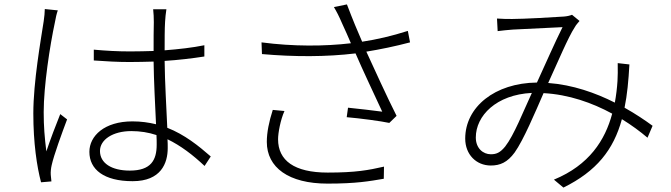

<svg xmlns="http://www.w3.org/2000/svg" viewBox="-20 -802 3040 870"><path d="M183 -761C183 -746 181 -727 178 -706C165 -621 131 -431 131 -288C131 -154 147 -48 166 24L213 20C212 12 211 -1 210 -10C209 -23 211 -40 214 -53C224 -99 261 -200 284 -261L253 -285C235 -241 207 -167 190 -116C182 -181 178 -229 178 -294C178 -412 206 -595 229 -702C232 -720 237 -742 242 -755ZM690 -147C690 -76 664 -29 568 -29C485 -29 433 -63 433 -118C433 -169 491 -208 575 -208C615 -208 653 -202 689 -190C690 -173 690 -159 690 -147ZM935 -93C880 -141 817 -192 738 -223C734 -316 727 -428 726 -526C788 -530 848 -537 906 -546V-597C852 -586 790 -579 726 -574C726 -620 726 -672 728 -703C729 -722 731 -740 734 -760H674C676 -744 677 -720 677 -702C676 -670 676 -623 676 -571C641 -570 605 -569 569 -569C512 -569 460 -572 405 -577V-528C462 -524 511 -521 567 -521C603 -521 640 -522 676 -523C677 -438 683 -324 687 -239C654 -247 619 -252 580 -252C453 -252 385 -186 385 -114C385 -34 451 19 581 19C710 19 740 -63 740 -131C740 -143 740 -157 739 -171C799 -142 854 -100 907 -50Z M1216 -304C1199 -251 1189 -202 1189 -159C1189 -43 1288 30 1464 30C1595 30 1654 19 1719 8L1720 -47C1650 -31 1592 -20 1465 -20C1313 -20 1240 -75 1240 -171C1240 -200 1251 -259 1269 -299ZM1828 -662C1756 -639 1687 -623 1621 -613C1598 -666 1581 -706 1552 -782L1493 -770C1506 -748 1515 -731 1531 -694C1546 -661 1558 -635 1570 -606C1452 -592 1309 -591 1165 -610L1167 -557C1314 -544 1459 -544 1591 -560C1621 -490 1680 -365 1712 -296C1676 -301 1597 -310 1557 -314L1551 -271C1610 -266 1708 -253 1744 -245L1777 -277C1733 -364 1674 -494 1640 -568C1702 -578 1770 -592 1838 -610Z M2269 -138C2246 -110 2229 -103 2204 -103C2169 -103 2136 -130 2136 -179C2136 -277 2228 -373 2390 -381C2351 -297 2309 -189 2269 -138ZM2937 -232C2903 -257 2860 -286 2810 -314C2822 -372 2828 -437 2832 -510L2779 -516C2780 -485 2779 -455 2778 -435C2776 -403 2772 -370 2766 -337C2679 -381 2575 -418 2464 -426C2508 -522 2555 -634 2584 -678C2591 -691 2599 -698 2606 -707L2572 -735C2562 -731 2549 -728 2535 -727C2495 -724 2351 -716 2301 -716C2281 -716 2256 -716 2232 -718L2235 -661C2257 -664 2281 -666 2304 -668C2350 -670 2489 -677 2529 -679C2494 -609 2453 -515 2413 -428C2222 -426 2088 -317 2088 -174C2088 -102 2138 -52 2204 -52C2246 -52 2279 -66 2312 -111C2352 -167 2405 -293 2443 -380C2557 -374 2664 -336 2754 -287C2722 -167 2650 -54 2490 12L2533 48C2683 -26 2760 -123 2798 -262C2842 -235 2881 -206 2914 -178Z"/></svg>

Font: Noto Sans CJK KR Light
Style: Regular
Weight: 300
Designer: Ryoko NISHIZUKA (kana & ideographs); Paul D. Hunt (Latin, Greek & Cyrillic); Wenlong ZHANG (bopomofo); Sandoll Communica
Foundry: Adobe Systems Incorporated
Version: Version 1.004;PS 1.004;hotconv 1.0.82;makeotf.lib2.5.63406